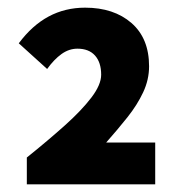

<svg xmlns="http://www.w3.org/2000/svg" viewBox="-20 -907 472 501"><path d="M50 -426V-496Q106 -541 149.5 -580Q193 -619 218.5 -652.5Q244 -686 244 -712Q244 -744 228 -762Q212 -780 182 -780Q160 -780 140.5 -766Q121 -752 103 -727L29 -794Q64 -841 107 -864Q150 -887 202 -887Q277 -887 323 -847Q369 -807 369 -734Q369 -699 353.5 -666Q338 -633 312.5 -601Q287 -569 257 -535H385V-426Z"/></svg>

Font: Noto Sans SC Black
Style: Regular
Weight: 900
Designer: Ryoko NISHIZUKA  (kana, bopomofo & ideographs); Paul D. Hunt (Latin, Greek & Cyrillic); Sandoll Communications , Soo-you
Foundry: Adobe
Version: Version 2.004-H2;hotconv 1.0.118;makeotfexe 2.5.65603